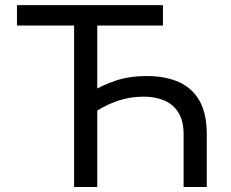

<svg xmlns="http://www.w3.org/2000/svg" viewBox="-20 -748 924 768"><path d="M566.9 -443.8Q642.6 -443.8 696.3 -419.4Q750 -395 778.6 -343.8Q807.1 -292.5 807.1 -211.4V0H714.4V-210.9Q714.4 -264.2 694.1 -297.1Q673.8 -330.1 638.2 -345.7Q602.5 -361.3 555.2 -361.3Q496.6 -361.3 443.4 -342Q390.1 -322.8 341.3 -287.1V-377.9Q386.2 -406.2 441.2 -425Q496.1 -443.8 566.9 -443.8ZM369.1 -662.6V0H276.4V-662.6ZM47.9 -646V-727.5H631.8V-646Z"/></svg>

Font: Adwaita Sans
Style: Regular
Weight: 400
Designer: Rasmus Andersson
Foundry: rsms
Version: Version 4.001;git-9221beed3